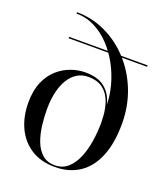

<svg xmlns="http://www.w3.org/2000/svg" viewBox="-140 -858 841 966"><g transform="rotate(20 280.0 -375.0)"><path d="M266 10Q190.5 10 138 -23.8Q85.5 -57.5 58 -116.2Q30.5 -175 30.5 -250Q30.5 -314 50 -359.5Q69.5 -405 101.8 -433.8Q134 -462.5 172.5 -476.2Q211 -490 249 -490Q314.5 -490 351 -462Q387.5 -434 402 -386.5Q416.5 -339 416.5 -280.5H410Q410 -336 396.8 -379.5Q383.5 -423 353 -448.5Q322.5 -474 271 -474Q237.5 -474 211.5 -458Q185.5 -442 167.2 -412.2Q149 -382.5 139.5 -341.5Q130 -300.5 130 -250Q130 -207 135.5 -162.8Q141 -118.5 155.2 -81.2Q169.5 -44 195.5 -21Q221.5 2 262.5 2Q303.5 2 331.8 -23Q360 -48 377.2 -89Q394.5 -130 402.2 -180.2Q410 -230.5 410 -280.5L405.5 -370Q405.5 -421.5 391 -475.5Q376.5 -529.5 349.8 -579Q323 -628.5 285.8 -667.8Q248.5 -707 202.8 -730Q157 -753 105 -753V-760Q187 -760 260.2 -725.2Q333.5 -690.5 389.8 -628.8Q446 -567 478 -485.5Q510 -404 510 -310Q510 -205 480.5 -133.8Q451 -62.5 396.2 -26.2Q341.5 10 266 10ZM110.5 -622.5V-630H530.5V-622.5Z"/></g></svg>

Font: Bodoni Moda 28pt
Style: Regular
Weight: 400
Designer: Owen Earl
Foundry: indestructible type
Version: Version 2.005